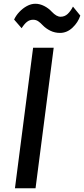

<svg xmlns="http://www.w3.org/2000/svg" viewBox="-20 -1001 447 1021"><path d="M59.5 0 156 -747H265.5L169 0ZM299 -826Q271.5 -826 248 -837.5Q224.5 -849 208 -866Q194 -881 182.5 -888.5Q171 -896 156 -896Q138 -896 124 -885.2Q110 -874.5 95 -851L55 -897Q64.5 -918 82.5 -937.2Q100.5 -956.5 123 -968.8Q145.5 -981 168 -981Q191.5 -981 214.8 -969.2Q238 -957.5 256 -938Q280.5 -912 302 -912Q324 -912 339.8 -926.8Q355.5 -941.5 368 -966L407 -918Q395 -881.5 365.5 -853.8Q336 -826 299 -826Z"/></svg>

Font: Merriweather Sans Italic
Style: Regular
Weight: 400
Italic angle: -7.5°
Designer: Eben Sorkin
Foundry: Eben Sorkin
Version: Version 1.008; ttfautohint (v1.7.19-72a1) -l 8 -r 50 -G 200 